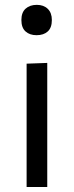

<svg xmlns="http://www.w3.org/2000/svg" viewBox="-20 -752 297 772"><path d="M87 0V-496L170 -499V0ZM127 -610.5Q99.5 -610.5 82.8 -625.5Q66 -640.5 66 -671.5Q66 -702 83 -717.2Q100 -732.5 128 -732.5Q155.5 -732.5 172 -716.5Q188.5 -700.5 188.5 -671.5Q188.5 -640.5 172 -625.5Q155.5 -610.5 127 -610.5Z"/></svg>

Font: Commissioner
Style: Regular
Weight: 400
Designer: Kostas Bartsokas
Foundry: Kostas Bartsokas
Version: Version 1.000; ttfautohint (v1.8.3)